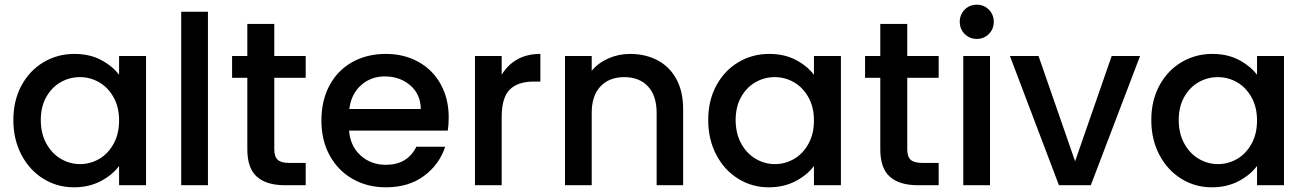

<svg xmlns="http://www.w3.org/2000/svg" viewBox="-20 -790 5572 819"><path d="M297 -560Q362 -560 410.5 -534.5Q459 -509 488 -471V-551H603V0H488V-82Q459 -43 409 -17Q359 9 295 9Q224 9 165 -27.5Q106 -64 71.5 -129.5Q37 -195 37 -278Q37 -361 71.5 -425Q106 -489 165.5 -524.5Q225 -560 297 -560ZM321 -461Q277 -461 239 -439.5Q201 -418 177.5 -376.5Q154 -335 154 -278Q154 -221 177.5 -178Q201 -135 239.5 -112.5Q278 -90 321 -90Q365 -90 403 -112Q441 -134 464.5 -176.5Q488 -219 488 -276Q488 -333 464.5 -375Q441 -417 403 -439Q365 -461 321 -461Z M867 -740V0H753V-740Z M1150 -458V-153Q1150 -122 1164.5 -108.5Q1179 -95 1214 -95H1284V0H1194Q1117 0 1076 -36Q1035 -72 1035 -153V-458H970V-551H1035V-688H1150V-551H1284V-458Z M1890 -233H1469Q1474 -167 1518 -127Q1562 -87 1626 -87Q1718 -87 1756 -164H1879Q1854 -88 1788.5 -39.5Q1723 9 1626 9Q1547 9 1484.5 -26.5Q1422 -62 1386.5 -126.5Q1351 -191 1351 -276Q1351 -361 1385.5 -425.5Q1420 -490 1482.5 -525Q1545 -560 1626 -560Q1704 -560 1765 -526Q1826 -492 1860 -430.5Q1894 -369 1894 -289Q1894 -258 1890 -233ZM1775 -325Q1774 -388 1730 -426Q1686 -464 1621 -464Q1562 -464 1520 -426.5Q1478 -389 1470 -325Z M2120 -471Q2145 -513 2186.5 -536.5Q2228 -560 2285 -560V-442H2256Q2189 -442 2154.5 -408Q2120 -374 2120 -290V0H2006V-551H2120Z M2894 -325V0H2781V-308Q2781 -382 2744 -421.5Q2707 -461 2643 -461Q2579 -461 2541.5 -421.5Q2504 -382 2504 -308V0H2390V-551H2504V-488Q2532 -522 2575.5 -541Q2619 -560 2668 -560Q2733 -560 2784.5 -533Q2836 -506 2865 -453Q2894 -400 2894 -325Z M3261 -560Q3326 -560 3374.5 -534.5Q3423 -509 3452 -471V-551H3567V0H3452V-82Q3423 -43 3373 -17Q3323 9 3259 9Q3188 9 3129 -27.5Q3070 -64 3035.5 -129.5Q3001 -195 3001 -278Q3001 -361 3035.5 -425Q3070 -489 3129.5 -524.5Q3189 -560 3261 -560ZM3285 -461Q3241 -461 3203 -439.5Q3165 -418 3141.5 -376.5Q3118 -335 3118 -278Q3118 -221 3141.5 -178Q3165 -135 3203.5 -112.5Q3242 -90 3285 -90Q3329 -90 3367 -112Q3405 -134 3428.5 -176.5Q3452 -219 3452 -276Q3452 -333 3428.5 -375Q3405 -417 3367 -439Q3329 -461 3285 -461Z M3850 -458V-153Q3850 -122 3864.5 -108.5Q3879 -95 3914 -95H3984V0H3894Q3817 0 3776 -36Q3735 -72 3735 -153V-458H3670V-551H3735V-688H3850V-551H3984V-458Z M4074 -697Q4074 -728 4095 -749Q4116 -770 4147 -770Q4177 -770 4198 -749Q4219 -728 4219 -697Q4219 -666 4198 -645Q4177 -624 4147 -624Q4116 -624 4095 -645Q4074 -666 4074 -697ZM4203 -551V0H4089V-551Z M4566 -102 4722 -551H4843L4633 0H4497L4288 -551H4410Z M5151 -560Q5216 -560 5264.5 -534.5Q5313 -509 5342 -471V-551H5457V0H5342V-82Q5313 -43 5263 -17Q5213 9 5149 9Q5078 9 5019 -27.5Q4960 -64 4925.5 -129.5Q4891 -195 4891 -278Q4891 -361 4925.5 -425Q4960 -489 5019.5 -524.5Q5079 -560 5151 -560ZM5175 -461Q5131 -461 5093 -439.5Q5055 -418 5031.5 -376.5Q5008 -335 5008 -278Q5008 -221 5031.5 -178Q5055 -135 5093.5 -112.5Q5132 -90 5175 -90Q5219 -90 5257 -112Q5295 -134 5318.5 -176.5Q5342 -219 5342 -276Q5342 -333 5318.5 -375Q5295 -417 5257 -439Q5219 -461 5175 -461Z"/></svg>

Font: Poppins-Tabular Medium
Style: Regular
Weight: 500
Designer: Ninad Kale (Devanagari), Jonny Pinhorn (Latin)
Foundry: Indian Type Foundry
Version: Version 4.004